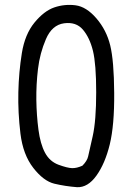

<svg xmlns="http://www.w3.org/2000/svg" viewBox="-20 -778 540 802"><path d="M301.8 3.9Q252 0 207 -10.7Q162.1 -21.5 119.1 -76.7Q76.2 -131.8 65.4 -219.7Q54.7 -307.6 56.6 -392.6Q58.6 -477.5 71.3 -556.2Q84 -634.8 124 -683.6Q164.1 -732.4 207 -747.1Q250 -761.7 295.4 -755.9Q340.8 -750 382.8 -701.2Q424.8 -652.3 440.4 -588.4Q456.1 -524.4 457 -389.6Q458 -254.9 438.5 -174.8Q418.9 -94.7 382.8 -44.4Q346.7 5.9 301.8 3.9ZM324.2 -85.9Q343.8 -105.5 348.1 -124.5Q352.5 -143.6 367.2 -209Q381.8 -274.4 381.8 -392.6Q381.8 -510.7 368.2 -565.9Q354.5 -621.1 326.2 -654.3Q297.9 -687.5 247.6 -680.7Q197.3 -673.8 171.9 -614.7Q146.5 -555.7 138.7 -490.2Q130.9 -424.8 131.8 -360.4Q132.8 -295.9 140.6 -236.3Q148.4 -176.8 168 -140.1Q187.5 -103.5 224.6 -89.8Q261.7 -76.2 281.2 -75.7Q300.8 -75.2 324.2 -85.9Z"/></svg>

Font: JasonHandwriting4
Style: Regular
Weight: 400
Version: Version 1.01.21